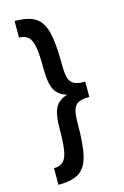

<svg xmlns="http://www.w3.org/2000/svg" viewBox="-134 -860 659 1019"><g transform="rotate(-15 195.0 -350.0)"><path d="M238 -188Q238 -70 222.5 -9.5Q207 51 168.5 75.5Q130 100 55 100V9Q89 8 106.5 -9Q124 -26 131 -67Q138 -108 138 -187Q138 -263 156.5 -299.5Q175 -336 224 -350Q175 -364 156.5 -401Q138 -438 138 -513Q138 -593 131 -633.5Q124 -674 106.5 -691Q89 -708 55 -709V-800Q130 -800 168.5 -775.5Q207 -751 222.5 -690.5Q238 -630 238 -512Q238 -462 246 -437Q254 -412 274 -402Q294 -392 334 -392V-308Q294 -308 274 -298Q254 -288 246 -263Q238 -238 238 -188Z"/></g></svg>

Font: Oak Sans SemiBold
Style: Regular
Weight: 600
Designer: Erik Kennedy, Walven
Foundry: Erik Kennedy, Walven
Version: Version 1.000